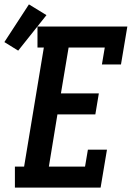

<svg xmlns="http://www.w3.org/2000/svg" viewBox="-79 -856 601 876"><path d="M-11 0V-96H31L121 -639H92V-735H502L473 -562H386L399 -639H234L199 -430H372L356 -334H183L144 -96H309L322 -173H409L380 0ZM4 -625 -59 -664 53 -836 133 -787Z"/></svg>

Font: Iosevka Slab Oblique
Style: Bold
Weight: 700
Italic angle: -9°
Monospace: yes
Designer: Belleve Invis
Foundry: Belleve Invis
Version: Version 11.1.1; ttfautohint (v1.8.3)